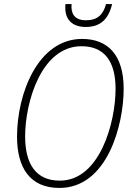

<svg xmlns="http://www.w3.org/2000/svg" viewBox="-20 -917 661 947"><path d="M403 -784C475 -784 515 -822 533 -897H503C489 -845 461 -817 404 -817C345 -817 329 -853 333 -897H303C302 -893 302 -886 302 -878C302 -820 337 -784 403 -784ZM273 10C510 10 590 -302 590 -479C590 -646 512 -725 385 -725C167 -725 64 -455 64 -243C64 -92 126 10 273 10ZM275 -26C158 -26 104 -107 104 -244C104 -414 184 -689 382 -689C495 -689 550 -614 550 -479C550 -312 472 -26 275 -26Z"/></svg>

Font: Noto Sans SemiCondensed ExtraLight
Style: Italic
Weight: 200
Width: 4
Italic angle: -12°
Designer: Monotype Design Team
Foundry: Monotype Imaging Inc.
Version: Version 2.013